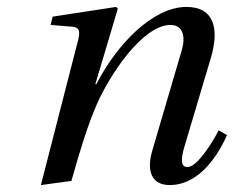

<svg xmlns="http://www.w3.org/2000/svg" viewBox="-20 -522 675 554"><path d="M98 12 186 0C215 -102 232 -156 258 -218C295 -304 391 -450 472 -450C507 -450 516 -418 505 -379L419 -86C403 -30 416 12 470 12C545 12 601 -56 635 -132L611 -146C593 -111 549 -40 521 -40C501 -40 502 -63 511 -95L589 -357C612 -436 600 -502 518 -502C422 -502 318 -396 258 -279H255L320 -497L315 -502L132 -474L126 -450L188 -445C212 -443 212 -429 203 -397Z"/></svg>

Font: Heuristica
Style: Italic
Weight: 400
Italic angle: -13°
Version: Version 1.0.1